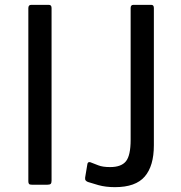

<svg xmlns="http://www.w3.org/2000/svg" viewBox="-20 -762 747 792"><path d="M181.3 -742Q192.7 -742 192.7 -729V-16.7Q192.7 -7.2 189.1 -3.6Q185.4 0 175 0H112.3Q102.9 0 99.9 -3.1Q96.9 -6.2 96.9 -14.1V-728.4Q96.9 -742 108.7 -742ZM614.7 -162.7Q614.7 -77.4 577 -33.7Q539.4 10 454.3 10Q416 10 385.8 1.6Q355.6 -6.9 342.6 -11.4Q336.5 -13.7 333.3 -17.8Q330.2 -21.8 331.2 -29.8L340.2 -83.6Q341.5 -95.8 352.6 -92.8Q367.5 -87.5 385.3 -80.1Q403.2 -72.8 434.4 -72.8Q480.1 -72.8 499.5 -96.7Q518.9 -120.6 518.9 -185.4V-729.1Q518.9 -742 530.2 -742H604Q614.7 -742 614.7 -729V-162.7Z"/></svg>

Font: Libre Franklin Thin
Style: Regular
Weight: 100
Designer: Pablo Impallari, Rodrigo Fuenzalida, Nhung Nguyen
Foundry: Impallari Type
Version: Version 3.000